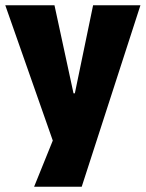

<svg xmlns="http://www.w3.org/2000/svg" viewBox="-27 -526 551 726"><path d="M102 180 191 -40V58L-7 -506H179L251 -173H256L325 -506H504L282 180Z"/></svg>

Font: Nunito Sans 7pt Condensed Black
Style: Regular
Weight: 900
Width: 3
Designer: Vernon Adams
Foundry: Vernon Adams
Version: Version 3.101;gftools[0.9.27]